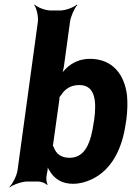

<svg xmlns="http://www.w3.org/2000/svg" viewBox="-20 -796 579 842"><path d="M260 -503 287 -700C290 -724 307 -761 319 -774L317 -776C304 -764 268 -750 244 -750H203C179 -750 143 -764 132 -776L130 -774C140 -761 149 -724 146 -700L57 -50C54 -26 35 11 21 24L22 26C37 14 76 0 100 0H149C161 0 181 8 186 15L189 13C184 6 181 -16 185 -28V-32C189 -46 191 -64 188 -74L185 -73C187 -63 197 -47 204 -37C224 -9 254 10 300 10C329 10 355 3 383 -10C467 -50 516 -139 532 -259L534 -270C539 -309 540 -345 537 -378C526 -468 475 -538 374 -538C332 -538 298 -522 272 -498C263 -489 250 -475 245 -467L249 -465C254 -474 258 -490 260 -503ZM285 -104C247 -104 226 -122 216 -150C215 -152 211 -160 209 -159L211 -156C212 -156 214 -169 214 -171L240 -357C240 -359 242 -372 240 -372L238 -369C240 -368 246 -376 247 -378C265 -406 290 -423 328 -423C398 -423 404 -352 393 -270L391 -259C379 -175 356 -104 285 -104Z"/></svg>

Font: Asimov
Style: EdgeNarIt
Weight: 500
Designer: Google
Version: Version 2.000980: 2014